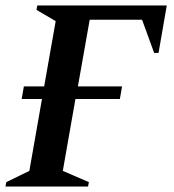

<svg xmlns="http://www.w3.org/2000/svg" viewBox="-29 -680 634 700"><path d="M-9 0 -6 -16 78 -57 124 -319H50L58 -365H132L174 -603L104 -644L107 -660H579L549 -487H533L489 -608H298L255 -365H416L408 -319H246L200 -57L295 -16L292 0Z"/></svg>

Font: Spectral SemiBold
Style: Italic
Weight: 600
Italic angle: -10°
Designer: Jean-Baptiste Levee
Foundry: Production Type
Version: Version 2.001